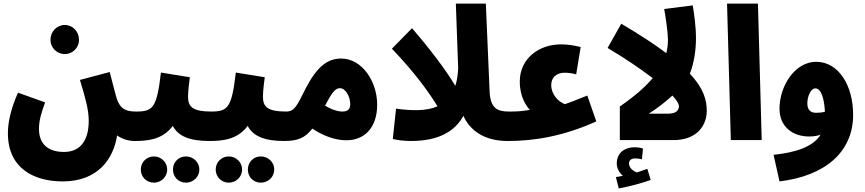

<svg xmlns="http://www.w3.org/2000/svg" viewBox="-20 -780 4815 1069"><path d="M341 -479C385 -479 420 -515 420 -558C420 -604 385 -641 341 -641C296 -641 261 -604 261 -558C261 -515 296 -479 341 -479ZM24 -38C24 158 170 230 329 230C526 230 612 104 632 -26C660 -5 698 5 729 5C784 5 818 -30 818 -79C818 -122 792 -159 739 -159C683 -159 649 -171 629 -234C624 -252 611 -299 591 -379L425 -335C455 -236 474 -169 474 -107C474 5 425 66 336 66C253 66 197 26 197 -62C197 -113 212 -156 231 -210L80 -264C36 -164 24 -91 24 -38Z M729 5C801 5 885 -2 942 -79C972 -22 1035 5 1146 5C1203 5 1236 -28 1236 -79C1236 -122 1210 -159 1156 -159C1055 -159 1027 -184 1027 -241C1027 -279 1034 -322 1037 -350L876 -376C853 -180 832 -159 739 -159ZM1015 237C1056 237 1090 205 1090 164C1090 123 1056 91 1015 91C974 91 943 123 943 164C943 205 974 237 1015 237ZM837 237C877 237 911 205 911 164C911 123 877 91 837 91C796 91 764 123 764 164C764 205 796 237 837 237Z M1146 5C1218 5 1302 -2 1359 -79C1389 -22 1452 5 1563 5C1620 5 1653 -28 1653 -79C1653 -122 1627 -159 1573 -159C1472 -159 1444 -184 1444 -241C1444 -279 1451 -322 1454 -350L1293 -376C1270 -180 1249 -159 1156 -159ZM1432 237C1473 237 1507 205 1507 164C1507 123 1473 91 1432 91C1391 91 1360 123 1360 164C1360 205 1391 237 1432 237ZM1254 237C1294 237 1328 205 1328 164C1328 123 1294 91 1254 91C1213 91 1181 123 1181 164C1181 205 1213 237 1254 237Z M1563 5C1637 5 1679 -12 1719 -64C1787 -18 1855 1 1909 1C2010 1 2080 -70 2080 -197C2080 -328 1995 -454 1880 -454C1804 -454 1746 -411 1681 -286C1633 -189 1619 -159 1573 -159ZM1872 -289C1906 -289 1930 -240 1930 -200C1930 -172 1916 -159 1887 -159C1861 -159 1827 -169 1790 -192C1827 -263 1846 -289 1872 -289Z M2268 5C2426 5 2514 -51 2560 -135C2596 -56 2673 5 2807 5C2859 5 2898 -30 2898 -79C2898 -135 2859 -159 2813 -159C2749 -159 2710 -177 2706 -271L2685 -760H2518L2531 -399C2529 -361 2524 -329 2515 -302C2465 -388 2369 -513 2274 -623L2162 -509C2300 -364 2370 -262 2416 -188C2354 -161 2273 -163 2185 -175L2167 -6C2195 0 2227 5 2268 5Z M2808 5C2956 5 3118 -22 3300 -104L3250 -248C3167 -214 3145 -207 3125 -200C3087 -214 3049 -256 3049 -306C3049 -349 3079 -375 3123 -375C3143 -375 3163 -373 3188 -366L3213 -518C3173 -528 3139 -533 3104 -533C2980 -533 2874 -454 2874 -326C2874 -238 2912 -188 2930 -168C2883 -161 2865 -159 2818 -159Z M3699 -560C3699 -534 3696 -509 3690 -484C3626 -532 3544 -586 3439 -648L3363 -513C3459 -456 3546 -397 3614 -345C3572 -295 3512 -243 3431 -187V0H3729C3865 0 3915 -86 3915 -163C3915 -222 3899 -286 3821 -370C3843 -426 3855 -496 3855 -568C3855 -631 3844 -709 3837 -750L3678 -730C3686 -688 3699 -596 3699 -560ZM3592 -147C3637 -175 3684 -212 3724 -248C3747 -223 3760 -202 3760 -189C3760 -165 3745 -147 3697 -147ZM3425 269C3489 258 3557 238 3603 222L3584 160C3566 167 3546 173 3526 180C3506 173 3482 155 3482 130C3482 113 3494 102 3517 102C3530 102 3542 104 3554 107L3560 47C3548 43 3532 40 3512 40C3465 40 3414 65 3414 131C3414 158 3429 183 3448 199C3438 201 3425 203 3409 206Z M4049 0H4221L4200 -760H4028Z M4320 230C4572 200 4730 68 4730 -141C4730 -303 4650 -435 4525 -436C4404 -436 4320 -299 4320 -175C4320 -73 4395 -20 4485 -20C4508 -20 4529 -23 4549 -30C4506 38 4410 69 4287 82ZM4475 -205C4475 -243 4494 -288 4520 -288C4551 -288 4569 -234 4573 -158C4555 -153 4539 -152 4524 -152C4490 -152 4475 -171 4475 -205Z"/></svg>

Font: Noto Sans Arabic UI Cn Bk
Style: Regular
Weight: 900
Width: 3
Designer: Monotype Design Team, Nadine Chahine and Nizar Qandah
Foundry: Monotype Imaging Inc.
Version: Version 2.010